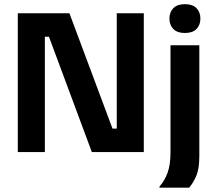

<svg xmlns="http://www.w3.org/2000/svg" viewBox="-20 -712 1015 899"><path d="M190 0H63.3V-650H305L506.7 -110H526.7V-650H653.3V0H410L209.2 -540H190ZM865.8 166.7H726.7V161.7Q751.7 133.3 765 95.8Q778.3 58.3 778.3 3.3V-500H913.3V17.5Q913.3 76.7 900 109.2Q886.7 141.7 865.8 166.7ZM845.8 -557.5Q810 -557.5 791.7 -576.2Q773.3 -595 773.3 -625Q773.3 -655 791.7 -673.8Q810 -692.5 845.8 -692.5Q881.7 -692.5 900 -673.8Q918.3 -655 918.3 -625Q918.3 -595 900 -576.2Q881.7 -557.5 845.8 -557.5Z"/></svg>

Font: Familjen Grotesk Variable
Style: Regular
Weight: 400
Designer: Anders Wikstroem, Jonas Baeckman, Matilda Gysing, Kristian Moeller
Foundry: Familjen STHLM AB
Version: Version 2.000